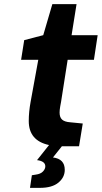

<svg xmlns="http://www.w3.org/2000/svg" viewBox="-20 -707 492 928"><path d="M275 -214Q274 -210 271 -192.5Q268 -175 268 -163Q268 -140 280 -129Q292 -118 319 -116L380 -110L362 0H281H279L236 54Q293 61 293 114Q293 150 262.5 175.5Q232 201 173 201H125L134 140L153 137Q176 134 187.5 122Q199 110 199 97Q199 72 159 67L217 -6Q119 -27 119 -122Q119 -166 128 -215L165 -418H82L97 -513L189 -537L233 -687H350L326 -537H452L434 -418H307Z"/></svg>

Font: Exo
Style: Bold Italic
Weight: 700
Italic angle: -9°
Designer: Natanael Gama
Foundry: Natanael Gama
Version: Version 1.500; ttfautohint (v1.6)